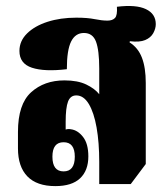

<svg xmlns="http://www.w3.org/2000/svg" viewBox="-20 -621 564 652"><path d="M168 11Q105 11 73 -22Q41 -55 41 -117V-173Q41 -267 85.5 -307.5Q130 -348 199 -348Q244 -348 273 -334Q302 -320 317 -301V-388Q317 -450 306 -479.5Q295 -509 265 -509Q236 -509 221.5 -480Q207 -451 207 -386Q131 -377 88.5 -391Q46 -405 46 -448Q46 -482 72 -507.5Q98 -533 141.5 -547Q185 -561 239 -561Q277 -561 301.5 -556Q326 -551 345 -551Q362 -551 370.5 -560Q379 -569 377 -598Q442 -606 475.5 -590Q509 -574 509 -539Q509 -524 500.5 -508.5Q492 -493 473 -485Q454 -477 421 -481L420 -477Q449 -459 462 -425Q475 -391 475 -339V-64L424 4H317V-71Q317 -137 308 -188Q299 -239 281.5 -268Q264 -297 239 -297Q219 -297 211 -276Q203 -255 203 -208V-181Q211 -184 221 -182Q244 -179 262 -156Q280 -133 280 -90Q280 -42 252 -15.5Q224 11 168 11ZM196 -39Q234 -39 234 -89Q234 -138 196 -138Q158 -138 158 -89Q158 -39 196 -39Z"/></svg>

Font: Noto Serif Thai ExtraCondensed Black
Style: Regular
Weight: 900
Width: 2
Designer: Monotype Design Team
Foundry: Monotype Imaging Inc.
Version: Version 2.002; ttfautohint (v1.8.4.7-5d5b)